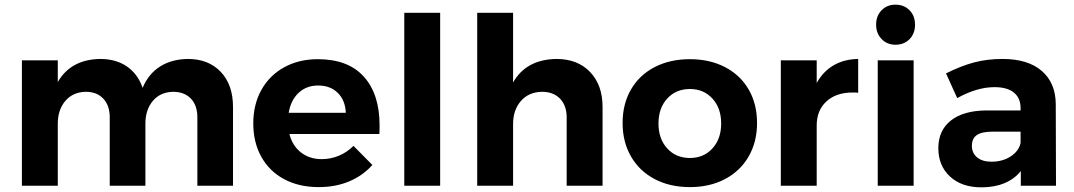

<svg xmlns="http://www.w3.org/2000/svg" viewBox="-20 -797 4611 824"><path d="M980 -338V0H827V-293Q827 -345 799 -374Q771 -403 723 -403Q668 -402 636 -364Q604 -326 604 -266V0H451V-293Q451 -344 423.5 -373.5Q396 -403 348 -403Q293 -402 260.5 -364Q228 -326 228 -266V0H74V-538H228V-445Q284 -542 410 -544Q478 -544 525 -511.5Q572 -479 592 -420Q618 -481 667.5 -512Q717 -543 786 -544Q875 -544 927.5 -488.5Q980 -433 980 -338Z M1609 -259Q1609 -235 1608 -222H1222Q1235 -171 1272 -142.5Q1309 -114 1361 -114Q1399 -114 1434 -128.5Q1469 -143 1497 -171L1578 -89Q1537 -43 1478.5 -18.5Q1420 6 1348 6Q1263 6 1199.5 -28Q1136 -62 1101.5 -124Q1067 -186 1067 -267Q1067 -349 1102 -411.5Q1137 -474 1200 -508.5Q1263 -543 1344 -543Q1474 -543 1541.5 -468Q1609 -393 1609 -259ZM1464 -313Q1462 -366 1430 -398Q1398 -430 1345 -430Q1295 -430 1261.5 -398.5Q1228 -367 1219 -313Z M1715 -742H1869V0H1715Z M2566 -338V0H2412V-293Q2412 -344 2383.5 -373.5Q2355 -403 2306 -403Q2249 -402 2215.5 -363.5Q2182 -325 2182 -265V0H2028V-742H2182V-443Q2238 -542 2368 -544Q2459 -544 2512.5 -488Q2566 -432 2566 -338Z M3229 -269Q3229 -188 3193 -125.5Q3157 -63 3091.5 -28.5Q3026 6 2941 6Q2855 6 2789.5 -28.5Q2724 -63 2688 -125.5Q2652 -188 2652 -269Q2652 -351 2688 -413Q2724 -475 2789.5 -509Q2855 -543 2941 -543Q3026 -543 3091.5 -509Q3157 -475 3193 -413Q3229 -351 3229 -269ZM2806 -267Q2806 -201 2843.5 -160Q2881 -119 2941 -119Q3000 -119 3037.5 -160Q3075 -201 3075 -267Q3075 -333 3037.5 -374Q3000 -415 2941 -415Q2881 -415 2843.5 -374Q2806 -333 2806 -267Z M3663 -544V-399Q3655 -400 3639 -400Q3568 -400 3526.5 -361.5Q3485 -323 3485 -259V0H3331V-538H3485V-441Q3513 -491 3558 -517Q3603 -543 3663 -544Z M3747 -538H3901V0H3747ZM3907 -691Q3907 -653 3883.5 -629Q3860 -605 3823 -605Q3787 -605 3763.5 -629.5Q3740 -654 3740 -691Q3740 -729 3763.5 -753Q3787 -777 3823 -777Q3860 -777 3883.5 -753Q3907 -729 3907 -691Z M4361 0V-63Q4334 -29 4291 -11Q4248 7 4192 7Q4107 7 4057 -39.5Q4007 -86 4007 -161Q4007 -237 4060.5 -279.5Q4114 -322 4212 -323H4360V-333Q4360 -376 4331.5 -399.5Q4303 -423 4248 -423Q4173 -423 4088 -376L4040 -482Q4104 -514 4160 -529Q4216 -544 4283 -544Q4391 -544 4450.5 -493Q4510 -442 4511 -351L4512 0ZM4360 -184V-232H4239Q4194 -232 4172.5 -217.5Q4151 -203 4151 -171Q4151 -140 4173.5 -121.5Q4196 -103 4235 -103Q4283 -103 4318 -126Q4353 -149 4360 -184Z"/></svg>

Font: Gontserrat SemiBold
Style: Regular
Weight: 600
Designer: Julieta Ulanovsky
Foundry: Julieta Ulanovsky
Version: Version 6.001